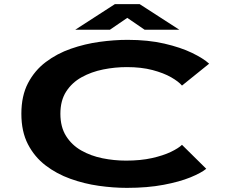

<svg xmlns="http://www.w3.org/2000/svg" viewBox="-20 -899 1140 930"><path d="M594.5 11Q529 11 458.2 1Q387.5 -9 320.8 -33Q254 -57 200.5 -98Q147 -139 115.2 -200.5Q83.5 -262 83.5 -348Q83.5 -434.5 115.5 -496Q147.5 -557.5 201.8 -598.5Q256 -639.5 323.5 -663Q391 -686.5 462 -696.2Q533 -706 598.5 -706Q697 -706 776 -687.8Q855 -669.5 910.2 -642.8Q965.5 -616 993 -590.5L861.5 -484.5Q845 -504 808.8 -524.8Q772.5 -545.5 718.5 -559.8Q664.5 -574 594.5 -574Q536.5 -574 479.5 -562.5Q422.5 -551 375.5 -525Q328.5 -499 300.5 -455.5Q272.5 -412 272.5 -348Q272.5 -284 300 -240.2Q327.5 -196.5 373.5 -170.2Q419.5 -144 476 -132.5Q532.5 -121 590.5 -121Q661 -121 715.8 -133.2Q770.5 -145.5 807.5 -163.2Q844.5 -181 861.5 -197.5L979 -81.5Q955 -61.5 902.5 -40Q850 -18.5 772.2 -3.8Q694.5 11 594.5 11ZM344.5 -755 536.5 -879H656.5L848.5 -755H680.5L596.5 -812.5L512.5 -755Z"/></svg>

Font: Trispace Expanded
Style: Bold
Weight: 700
Width: 7
Designer: Tyler Finck
Foundry: Etcetera Type Company
Version: Version 1.210; ttfautohint (v1.8.3)